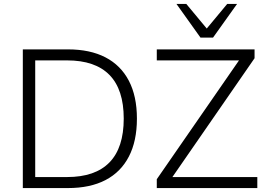

<svg xmlns="http://www.w3.org/2000/svg" viewBox="-20 -956 1354 976"><path d="M96 0V-705H325Q438 -705 516 -664.5Q594 -624 635 -545.5Q676 -467 676 -353Q676 -239 635 -160Q594 -81 516 -40.5Q438 0 325 0ZM159 -56H321Q464 -56 536.5 -130.5Q609 -205 609 -353Q609 -501 536.5 -575Q464 -649 321 -649H159ZM777 0V-45L1215 -678L1217 -649H777V-705H1274V-660L837 -28L835 -56H1288V0ZM999 -765 877 -936H927L1031 -811L1135 -936H1185L1063 -765Z"/></svg>

Font: Nunito Sans 11pt Light
Style: Regular
Weight: 300
Version: Version 3.101;gftools[0.9.27]